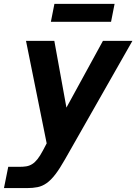

<svg xmlns="http://www.w3.org/2000/svg" viewBox="-52 -756 698 983"><path d="M226.6 -736.3H534.7L516.6 -644.5H208.5ZM-9.8 98.1H47.4Q67.4 98.1 83.3 95.5Q99.1 92.8 113 84Q127 75.2 140.1 58.6Q153.3 42 168 14.2L187 -22L81.1 -546.9H226.1L288.1 -205.1L475.1 -546.9H626L281.2 59.1Q253.9 107.4 231.4 136.7Q209 166 186.8 181.6Q164.6 197.3 140.4 202.1Q116.2 207 85.4 207H-31.7Z"/></svg>

Font: Hack
Style: Bold Italic
Weight: 700
Italic angle: -11°
Monospace: yes
Designer: Christopher Simpkins
Foundry: Christopher Simpkins
Version: Version 2.017; ttfautohint (v1.4.1) -l 4 -r 80 -G 350 -x 0 -